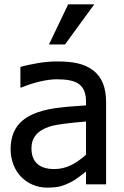

<svg xmlns="http://www.w3.org/2000/svg" viewBox="-20 -838 565 873"><path d="M290 -818.4 202.6 -635.7H275.4L408.7 -818.4ZM371.1 0H462.4V-373C462.4 -441.4 442.9 -488.3 403.3 -518.1C363.8 -547.9 315.9 -558.6 239.3 -558.6C211.4 -558.6 181.6 -556.2 150.9 -550.8C120.1 -545.4 93.8 -540 72.8 -533.7V-440.4H78.1C134.3 -463.9 195.3 -477.5 238.8 -477.5C283.2 -477.5 314.9 -471.2 334 -459C358.9 -443.8 371.1 -416.5 371.1 -376.5V-358.9C314 -355.5 266.6 -351.1 228 -345.7C189.5 -339.8 155.8 -330.6 127.9 -317.9C59.6 -287.1 28.3 -234.9 28.3 -158.2C28.3 -109.9 46.9 -63 76.7 -33.2C107.9 -2 148.9 15.1 193.8 15.1C220.7 15.1 242.2 12.7 257.8 8.3C288.6 -1 316.4 -15.6 341.3 -35.2C352.5 -43.9 362.3 -51.8 371.1 -58.1ZM371.1 -134.3C324.7 -93.3 280.8 -69.3 226.6 -69.3C158.7 -69.3 123 -101.6 123 -164.1C123 -212.4 151.4 -245.6 207.5 -263.2C240.7 -272.9 294.4 -278.8 361.3 -284.7L371.1 -285.6Z"/></svg>

Font: SG Kara Light
Style: Regular
Weight: 400
Designer: Damoon Khanjanzadeh
Version: Version 1.000